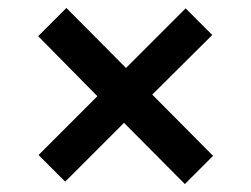

<svg xmlns="http://www.w3.org/2000/svg" viewBox="-20 -532 632 483"><path d="M77 -142 225 -290 76 -441 147 -512 297 -361 447 -511 514 -444 363 -294 516 -140 445 -69 292 -223 144 -75Z"/></svg>

Font: Caladea
Style: Bold
Weight: 700
Designer: Carolina Giovagnoli and Andres Torresi
Foundry: Carolina Giovagnoli & Andres Torresi
Version: Version 1.001